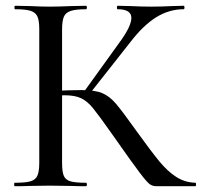

<svg xmlns="http://www.w3.org/2000/svg" viewBox="-20 -645 700 665"><path d="M377 -168 365 -185Q322 -246 302 -270.5Q282 -295 260.5 -305Q239 -315 204 -315Q192 -315 181 -314Q170 -313 161 -312L160 -330Q226 -333 262 -333Q309 -333 334 -322.5Q359 -312 381 -286.5Q403 -261 455 -188Q504 -120 532 -86Q560 -52 590 -32.5Q620 -13 657 -12Q659 -12 659 -6Q659 0 657 0H522Q508 0 498 -7.5Q488 -15 463 -48Q438 -81 377 -168ZM31 -12Q68 -12 85.5 -17Q103 -22 109.5 -36.5Q116 -51 116 -81V-544Q116 -574 109.5 -588Q103 -602 86 -607.5Q69 -613 32 -613Q30 -613 30 -619Q30 -625 32 -625L83 -624Q125 -622 152 -622Q182 -622 228 -624L278 -625Q281 -625 281 -619Q281 -613 278 -613Q242 -613 224.5 -607Q207 -601 201 -586.5Q195 -572 195 -542V-81Q195 -50 201 -36Q207 -22 224 -17Q241 -12 278 -12Q281 -12 281 -6Q281 0 278 0Q246 0 227 -1L152 -2L82 -1Q64 0 31 0Q29 0 29 -6Q29 -12 31 -12ZM270 -326 391 -494Q435 -553 435 -583Q435 -613 387 -613Q385 -613 385 -619Q385 -625 387 -625L431 -624Q471 -622 504 -622Q539 -622 577 -624L616 -625Q619 -625 619 -619Q619 -613 616 -613Q566 -613 521.5 -585.5Q477 -558 433 -501L288 -317Z"/></svg>

Font: Cormorant Infant Medium
Style: Regular
Weight: 500
Designer: Christian Thalmann (Catharsis Fonts)
Foundry: Catharsis Fonts
Version: Version 4.000